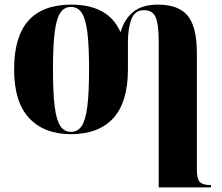

<svg xmlns="http://www.w3.org/2000/svg" viewBox="-20 -570 960 830"><path d="M666 -395Q666 -464 653 -495Q640 -526 602 -526Q563 -526 548 -487Q533 -448 533 -386V-270Q533 -129 470 -59.5Q407 10 286 10Q171 10 106 -59.5Q41 -129 41 -270Q41 -412 103 -481Q165 -550 289 -550Q366 -550 419.5 -521.5Q473 -493 500 -433H502Q518 -488 556.5 -519Q595 -550 663 -550Q751 -550 791 -502.5Q831 -455 831 -341V160Q831 204 844 217Q857 230 890 230H892V240H666ZM287 0Q316 0 333 -25Q350 -50 357.5 -109Q365 -168 365 -271Q365 -373 357.5 -431.5Q350 -490 333 -515Q316 -540 287 -540Q258 -540 241 -515Q224 -490 216.5 -431.5Q209 -373 209 -271Q209 -168 216.5 -109Q224 -50 241 -25Q258 0 287 0Z"/></svg>

Font: Noto Serif Display SemiCondensed ExtraBold
Style: Regular
Weight: 800
Width: 4
Designer: Monotype Design Team
Foundry: Monotype Imaging Inc.
Version: Version 2.009